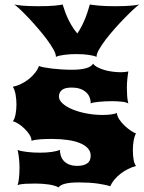

<svg xmlns="http://www.w3.org/2000/svg" viewBox="-20 -813 623 832"><path d="M56.2 -10.7Q60.1 -21 62.3 -41.7Q64.5 -62.5 64.5 -87.9Q64.5 -108.4 62 -129.4Q59.6 -150.4 56.2 -163.6Q62 -160.6 73 -158.4Q84 -156.2 97.4 -154.5Q110.8 -152.8 125.7 -152.1Q140.6 -151.4 154.3 -151.4Q180.7 -151.4 203.4 -154.5Q226.1 -157.7 239.7 -163.6Q239.7 -149.4 243.9 -137Q248 -124.5 257.1 -115Q266.1 -105.5 280.5 -99.9Q294.9 -94.2 314.9 -94.2Q341.3 -94.2 357.2 -104.5Q373 -114.7 373 -138.2Q373 -156.7 360.6 -170.4Q348.1 -184.1 325.9 -193.1Q303.7 -202.1 272.9 -206.5Q242.2 -210.9 206.1 -210.9Q194.8 -210.9 181.4 -210.7Q168 -210.4 155.3 -209.5Q142.6 -208.5 132.1 -206.8Q121.6 -205.1 116.7 -202.6Q116.7 -215.3 107.7 -229.5Q98.6 -243.7 85.9 -255.9Q73.2 -268.1 59.3 -276.9Q45.4 -285.6 35.6 -287.6Q39.6 -292 42.5 -299.8Q45.4 -307.6 47.4 -317.6Q49.3 -327.6 50.3 -338.6Q51.3 -349.6 51.3 -359.9Q51.3 -381.8 47.6 -403.1Q43.9 -424.3 35.6 -437Q53.2 -440.4 70.8 -449Q88.4 -457.5 103.8 -469.5Q119.1 -481.4 131.1 -496.3Q143.1 -511.2 148.9 -527.3Q153.8 -524.4 168.5 -521.5Q183.1 -518.6 203.1 -516.1Q223.1 -513.7 246.1 -512.2Q269 -510.7 290.5 -510.7Q330.1 -510.7 353.5 -517.6Q377 -524.4 383.3 -537.1Q390.1 -527.8 404.1 -520.8Q418 -513.7 434.8 -509Q451.7 -504.4 469.7 -502.2Q487.8 -500 503.9 -500Q513.7 -500 521.7 -501Q529.8 -502 536.1 -503.4Q534.7 -493.2 533.4 -484.6Q532.2 -476.1 531.5 -468Q530.8 -460 530.3 -451.7Q529.8 -443.4 529.8 -433.6Q529.8 -415 531 -397Q532.2 -378.9 536.1 -364.7Q527.8 -370.1 508.1 -372.3Q488.3 -374.5 463.4 -374.5Q449.7 -374.5 435.3 -373.8Q420.9 -373 408.4 -371.8Q396 -370.6 386.5 -368.9Q377 -367.2 373 -364.7Q373 -397 350.6 -415.3Q328.1 -433.6 291 -433.6Q260.3 -433.6 247.8 -422.6Q235.4 -411.6 235.4 -395Q235.4 -378.9 251.7 -364.3Q268.1 -349.6 294.9 -338.6Q321.8 -327.6 355.5 -321.3Q389.2 -314.9 424.3 -314.9Q433.1 -314.9 442.1 -315.4Q451.2 -315.9 459.5 -316.9Q467.8 -317.9 474.9 -319.6Q481.9 -321.3 486.3 -323.7Q487.8 -309.1 497.3 -294.9Q506.8 -280.8 519.8 -268.6Q532.7 -256.3 546.1 -247.3Q559.6 -238.3 569.3 -234.4Q563 -224.6 559.3 -204.8Q555.7 -185.1 555.7 -162.6Q555.7 -142.1 558.6 -123.3Q561.5 -104.5 569.3 -93.8Q551.8 -88.9 534.9 -80.6Q518.1 -72.3 503.4 -61Q488.8 -49.8 476.8 -35.9Q464.8 -22 457.5 -5.9Q438 -12.7 402.8 -17.6Q367.7 -22.5 321.8 -22.5Q301.3 -22.5 286.6 -21Q272 -19.5 261.7 -16.8Q251.5 -14.2 244.6 -10.3Q237.8 -6.3 233.4 -1Q226.1 -5.4 215.1 -8.5Q204.1 -11.7 190.7 -13.7Q177.2 -15.6 162.8 -16.6Q148.4 -17.6 134.8 -17.6Q109.9 -17.6 89.4 -16.6Q68.8 -15.6 56.2 -10.7ZM222.2 -566.4V-568.4Q222.2 -580.1 211.2 -599.6Q200.2 -619.1 183.1 -642.1Q166 -665 145 -689.5Q124 -713.9 104 -735.1Q84 -756.3 67.4 -772Q50.8 -787.6 42 -793.5Q51.3 -791 76.7 -788.6Q102.1 -786.1 146 -786.1Q191.9 -786.1 216.8 -788.6Q241.7 -791 251.5 -793.5Q254.9 -783.2 259.8 -768.6Q264.6 -753.9 272.2 -737.1Q279.8 -720.2 290.3 -702.4Q300.8 -684.6 314.9 -668Q326.7 -684.6 335.4 -702.4Q344.2 -720.2 350.8 -737.1Q357.4 -753.9 361.8 -768.6Q366.2 -783.2 369.1 -793.5Q383.8 -791 409.7 -788.6Q435.5 -786.1 479.5 -786.1Q523.4 -786.1 548.8 -788.6Q574.2 -791 583.5 -793.5Q574.7 -787.6 557.6 -771.7Q540.5 -755.9 520 -734.9Q499.5 -713.9 477.8 -689.5Q456.1 -665 438.5 -642.1Q420.9 -619.1 409.7 -599.4Q398.4 -579.6 398.4 -567.9V-566.4Q388.2 -571.8 364.5 -575.2Q340.8 -578.6 311 -578.6Q298.3 -578.6 284.7 -577.9Q271 -577.1 258.5 -575.4Q246.1 -573.7 236.6 -571.5Q227.1 -569.3 222.2 -566.4Z"/></svg>

Font: Arbutus
Style: Regular
Weight: 400
Designer: Karolina Lach
Foundry: Sorkin Type Co.
Version: Version 1.002